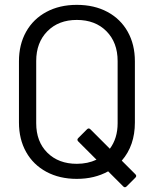

<svg xmlns="http://www.w3.org/2000/svg" viewBox="-20 -728 624 790"><path d="M537 3 501 39Q494 46 487 39L425 -23Q369 8 296 8Q225 8 171 -21Q117 -50 87.5 -102.5Q58 -155 58 -224V-476Q58 -545 87.5 -597.5Q117 -650 171 -679Q225 -708 296 -708Q368 -708 422 -679Q476 -650 505.5 -597.5Q535 -545 535 -476V-224Q535 -129 481 -67L537 -11Q544 -4 537 3ZM296 -54Q341 -54 377 -71L302 -146Q295 -153 302 -160L338 -196Q345 -203 352 -196L432 -116Q464 -159 464 -221V-477Q464 -553 418 -599.5Q372 -646 296 -646Q221 -646 175 -599.5Q129 -553 129 -477V-221Q129 -145 175 -99.5Q221 -54 296 -54Z"/></svg>

Font: Barlow GEO
Style: Regular
Weight: 400
Designer: Jeremy Tribby
Foundry: Tribby Type
Version: Version 1.408